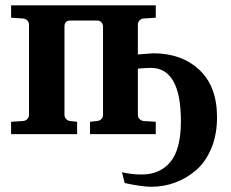

<svg xmlns="http://www.w3.org/2000/svg" viewBox="-20 -508 873 727"><path d="M569.8 0H320.8V-46.9L348.1 -49.8Q357.4 -50.8 363.8 -57.4Q370.1 -64 370.1 -73.2V-407.2Q370.1 -416.5 364 -423.3Q357.9 -430.2 348.1 -430.2H246.1Q224.1 -430.2 224.1 -407.2V-73.2Q224.1 -64 230.5 -57.4Q236.8 -50.8 246.1 -49.8L272 -46.9V0H22V-46.9L67.9 -49.8Q77.1 -50.8 83.5 -57.4Q89.8 -64 89.8 -73.2V-415Q89.8 -424.3 83.5 -430.7Q77.1 -437 67.9 -438L22 -440.9V-487.8H569.8V-440.9L523.9 -438Q514.6 -437 508.3 -430.7Q502 -424.3 502 -415V-301.8Q552.7 -306.2 560.1 -306.2Q668 -306.2 734.9 -243.4Q801.8 -180.7 801.8 -64Q801.8 1.5 780.3 53.2Q758.8 105 722.9 136Q687 167 643.8 183.1Q600.6 199.2 553.2 199.2Q517.6 199.2 452.1 185.1L441.9 144Q477.5 152.8 516.1 152.8Q585.9 152.8 625.5 104.7Q665 56.6 665 -48.8Q665 -251 550.8 -251Q531.2 -251 502 -248V-73.2Q502 -64 508.3 -57.4Q514.6 -50.8 523.9 -49.8L569.8 -46.9Z"/></svg>

Font: Veleka
Style: Bold
Weight: 700
Designer: Stefan Peev, Context Ltd, 2016; SIL International, 1997-2014.
Foundry: Stefan Peev, Context Ltd, 2016
Version: Version 1.000